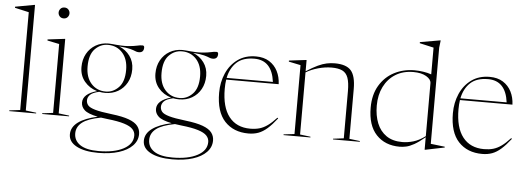

<svg xmlns="http://www.w3.org/2000/svg" viewBox="-63 -915 3619 1319"><g transform="rotate(5 1746.0 -255.0)"><path d="M129 -14 201.5 -5V0H16V-5L90.5 -14V-688.5L-6.5 -710.5V-718L125 -742H129Z M332.5 -667Q315 -667 305 -678.5Q295 -690 295 -704.5Q295 -719 305 -730.5Q315 -742 332.5 -742Q350 -742 360 -730.5Q370 -719 370 -704.5Q370 -690 360 -678.5Q350 -667 332.5 -667ZM356 -527.5V-14L428.5 -5V0H243V-5L317.5 -14V-489L235.5 -506V-513.5L352 -527.5Z M661.5 -182Q640 -182 620 -186Q575 -176 558.2 -158.8Q541.5 -141.5 541.5 -120.5Q541.5 -101 553.8 -86.2Q566 -71.5 603.8 -60.5Q641.5 -49.5 718 -40.5Q795 -31.5 838.5 -15.2Q882 1 900.2 24.8Q918.5 48.5 918.5 79.5Q918.5 125.5 885 160Q851.5 194.5 791.2 213.5Q731 232.5 649.5 232.5Q555 232.5 500 203.2Q445 174 445 122.5Q445 72.5 492.2 38Q539.5 3.5 625 -14.5Q556.5 -28.5 532.8 -50.8Q509 -73 509 -102.5Q509 -162.5 605.5 -189.5Q552.5 -204.5 518.2 -245.5Q484 -286.5 484 -345Q484 -397 506.2 -437Q528.5 -477 567.2 -499.5Q606 -522 655.5 -522Q669 -522 681.5 -520.5Q750 -513 789.2 -516Q828.5 -519 850.5 -524.2Q872.5 -529.5 888.5 -529.5Q901.5 -529.5 901.5 -515.5Q901.5 -480.5 867 -480.5Q854 -480.5 842.8 -485.8Q831.5 -491 806.8 -497.8Q782 -504.5 729.5 -508.5Q775.5 -490.5 804.2 -451.5Q833 -412.5 833 -359Q833 -307 810.8 -267Q788.5 -227 749.8 -204.5Q711 -182 661.5 -182ZM664.5 -191.5Q715 -191.5 753.2 -230.8Q791.5 -270 791.5 -351.5Q791.5 -426 752.8 -469.2Q714 -512.5 652.5 -512.5Q601 -512.5 563.2 -473.5Q525.5 -434.5 525.5 -352.5Q525.5 -278 564.2 -234.8Q603 -191.5 664.5 -191.5ZM481 112.5Q481 162.5 523.5 191.2Q566 220 650.5 220Q758 220 822.2 185.8Q886.5 151.5 886.5 92.5Q886.5 68 869 49Q851.5 30 809.2 16.8Q767 3.5 693 -4.5Q669 -7 648 -10.5Q559 6 520 36.5Q481 67 481 112.5Z M1171.5 -182Q1150 -182 1130 -186Q1085 -176 1068.2 -158.8Q1051.5 -141.5 1051.5 -120.5Q1051.5 -101 1063.8 -86.2Q1076 -71.5 1113.8 -60.5Q1151.5 -49.5 1228 -40.5Q1305 -31.5 1348.5 -15.2Q1392 1 1410.2 24.8Q1428.5 48.5 1428.5 79.5Q1428.5 125.5 1395 160Q1361.5 194.5 1301.2 213.5Q1241 232.5 1159.5 232.5Q1065 232.5 1010 203.2Q955 174 955 122.5Q955 72.5 1002.2 38Q1049.5 3.5 1135 -14.5Q1066.5 -28.5 1042.8 -50.8Q1019 -73 1019 -102.5Q1019 -162.5 1115.5 -189.5Q1062.5 -204.5 1028.2 -245.5Q994 -286.5 994 -345Q994 -397 1016.2 -437Q1038.5 -477 1077.2 -499.5Q1116 -522 1165.5 -522Q1179 -522 1191.5 -520.5Q1260 -513 1299.2 -516Q1338.5 -519 1360.5 -524.2Q1382.5 -529.5 1398.5 -529.5Q1411.5 -529.5 1411.5 -515.5Q1411.5 -480.5 1377 -480.5Q1364 -480.5 1352.8 -485.8Q1341.5 -491 1316.8 -497.8Q1292 -504.5 1239.5 -508.5Q1285.5 -490.5 1314.2 -451.5Q1343 -412.5 1343 -359Q1343 -307 1320.8 -267Q1298.5 -227 1259.8 -204.5Q1221 -182 1171.5 -182ZM1174.5 -191.5Q1225 -191.5 1263.2 -230.8Q1301.5 -270 1301.5 -351.5Q1301.5 -426 1262.8 -469.2Q1224 -512.5 1162.5 -512.5Q1111 -512.5 1073.2 -473.5Q1035.5 -434.5 1035.5 -352.5Q1035.5 -278 1074.2 -234.8Q1113 -191.5 1174.5 -191.5ZM991 112.5Q991 162.5 1033.5 191.2Q1076 220 1160.5 220Q1268 220 1332.2 185.8Q1396.5 151.5 1396.5 92.5Q1396.5 68 1379 49Q1361.5 30 1319.2 16.8Q1277 3.5 1203 -4.5Q1179 -7 1158 -10.5Q1069 6 1030 36.5Q991 67 991 112.5Z M1672.5 -522Q1726.5 -522 1764 -498.5Q1801.5 -475 1821.8 -435.2Q1842 -395.5 1844 -345.5H1482Q1477.5 -316 1477.5 -282Q1477.5 -155.5 1529 -89.8Q1580.5 -24 1675.5 -24Q1710.5 -24 1738.8 -32Q1767 -40 1795 -60Q1823 -80 1855.5 -115.5L1861 -111Q1825.5 -65.5 1795.2 -39Q1765 -12.5 1734.2 -1.2Q1703.5 10 1666 10Q1563 10 1502.2 -55.2Q1441.5 -120.5 1441.5 -251.5Q1441.5 -324.5 1468.5 -386Q1495.5 -447.5 1547.2 -484.8Q1599 -522 1672.5 -522ZM1662.5 -505.5Q1584 -505.5 1541 -465.8Q1498 -426 1484 -357.5H1803Q1784 -505.5 1662.5 -505.5Z M2249 -5 2322 -14V-339.5Q2322 -399 2310 -431.8Q2298 -464.5 2270.8 -477.8Q2243.5 -491 2197 -491Q2151.5 -491 2103.8 -477.5Q2056 -464 2020.5 -442.5V-14L2093 -5V0H1907.5V-5L1982 -14V-489L1900 -506V-513.5L2016.5 -527.5H2020.5V-450Q2066.5 -479.5 2099.5 -495Q2132.5 -510.5 2160 -516.2Q2187.5 -522 2216 -522Q2295 -522 2327.8 -484.8Q2360.5 -447.5 2360.5 -357.5V-14L2433.5 -5V0H2249Z M3018 -11.5 2886.5 15.5H2882V-70.5Q2839 -34.5 2808 -17.2Q2777 0 2753.2 5Q2729.5 10 2709 10Q2608 10 2547.8 -53.8Q2487.5 -117.5 2487.5 -240.5Q2487.5 -330 2525 -393Q2562.5 -456 2625.8 -489Q2689 -522 2766.5 -522Q2795.5 -522 2826 -517.5Q2856.5 -513 2882 -504V-688.5L2785 -710.5V-718L2922.5 -742H2926.5L2920.5 -691.5V-28.5L3018 -17ZM2882 -443Q2882 -469.5 2848.2 -489.5Q2814.5 -509.5 2759 -509.5Q2688 -509.5 2636.2 -477.2Q2584.5 -445 2556.2 -388.2Q2528 -331.5 2528 -258Q2528 -189.5 2549.2 -136.5Q2570.5 -83.5 2614 -53.5Q2657.5 -23.5 2724 -23.5Q2760.5 -23.5 2800.2 -35Q2840 -46.5 2882 -78Z M3284.5 -522Q3338.5 -522 3376 -498.5Q3413.5 -475 3433.8 -435.2Q3454 -395.5 3456 -345.5H3094Q3089.5 -316 3089.5 -282Q3089.5 -155.5 3141 -89.8Q3192.5 -24 3287.5 -24Q3322.5 -24 3350.8 -32Q3379 -40 3407 -60Q3435 -80 3467.5 -115.5L3473 -111Q3437.5 -65.5 3407.2 -39Q3377 -12.5 3346.2 -1.2Q3315.5 10 3278 10Q3175 10 3114.2 -55.2Q3053.5 -120.5 3053.5 -251.5Q3053.5 -324.5 3080.5 -386Q3107.5 -447.5 3159.2 -484.8Q3211 -522 3284.5 -522ZM3274.5 -505.5Q3196 -505.5 3153 -465.8Q3110 -426 3096 -357.5H3415Q3396 -505.5 3274.5 -505.5Z"/></g></svg>

Font: Newsreader 72pt ExtraLight
Style: Regular
Weight: 275
Designer: Hugues Gentile
Foundry: Production Type
Version: Version 1.003; ttfautohint (v1.8.3)